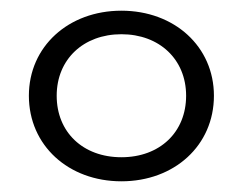

<svg xmlns="http://www.w3.org/2000/svg" viewBox="-20 -766 454 359"><path d="M34 -587C34 -494 108 -427 207 -427C306 -427 380 -494 380 -587C380 -679 306 -746 207 -746C108 -746 34 -679 34 -587ZM86 -587C86 -655 136 -702 207 -702C278 -702 328 -655 328 -587C328 -519 279 -472 207 -472C135 -472 86 -519 86 -587Z"/></svg>

Font: Malon Grotesk
Style: Regular
Weight: 400
Designer: Julieta Ulanovsky
Foundry: Julieta Ulanovsky
Version: Version 7.200